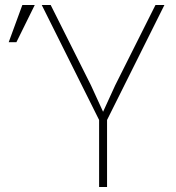

<svg xmlns="http://www.w3.org/2000/svg" viewBox="-20 -753 710 773"><path d="M148 -733 379 -270V0H411V-270L642 -733H606L444 -410L395 -303L346 -410L184 -733ZM15 -583H46L120 -733H70Z"/></svg>

Font: Kreadon Extra Light
Style: Regular
Weight: 200
Designer: kohakuno
Foundry: StudioGnu
Version: Version 1.000;Glyphs 3.1.2 (3151)